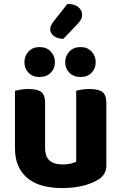

<svg xmlns="http://www.w3.org/2000/svg" viewBox="-20 -940 616 975"><path d="M520 -100Q520 -53 479 -28Q447 -8 400 3.5Q353 15 296 15Q242 15 198 3.5Q154 -8 122.5 -33Q91 -58 73.5 -96Q56 -134 56 -188V-479Q67 -482 85 -485Q103 -488 125 -488Q170 -488 189.5 -473Q209 -458 209 -416V-189Q209 -144 232 -124.5Q255 -105 297 -105Q323 -105 340.5 -109.5Q358 -114 367 -119V-479Q377 -482 395 -485Q413 -488 435 -488Q480 -488 500 -473Q520 -458 520 -416ZM259 -624Q259 -592 237.5 -570.5Q216 -549 181 -549Q146 -549 125 -570.5Q104 -592 104 -624Q104 -656 125 -678.5Q146 -701 181 -701Q216 -701 237.5 -678.5Q259 -656 259 -624ZM466 -624Q466 -592 445 -570.5Q424 -549 389 -549Q354 -549 332.5 -570.5Q311 -592 311 -624Q311 -656 332.5 -678.5Q354 -701 389 -701Q424 -701 445 -678.5Q466 -656 466 -624ZM322 -920Q360 -920 378.5 -903.5Q397 -887 397 -866Q397 -849 389 -837Q381 -825 364 -808L302 -743Q271 -743 253 -757.5Q235 -772 235 -791Q235 -800 238.5 -809Q242 -818 252 -831Z"/></svg>

Font: Baloo Thambi 2
Style: Bold
Weight: 700
Designer: Aadarsh Rajan and Ek Type
Foundry: Ek Type
Version: Version 1.640;hotconv 1.0.111;makeotfexe 2.5.65597; ttfautoh